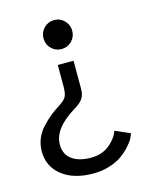

<svg xmlns="http://www.w3.org/2000/svg" viewBox="-105 -744 670 829"><g transform="rotate(-15 230.0 -330.0)"><path d="M216.5 -672.5Q243 -672.5 261.8 -653.5Q280.5 -634.5 280.5 -608Q280.5 -581 261.8 -562Q243 -543 216.5 -543Q189.5 -543 170.8 -561.8Q152 -580.5 152 -608Q152 -634.5 170.8 -653.5Q189.5 -672.5 216.5 -672.5ZM252.5 -481V-356Q252.5 -328 240.5 -311.2Q228.5 -294.5 202 -279Q101.5 -218 101.5 -146.5Q101.5 -102.5 132.8 -79.8Q164 -57 218 -57Q267.5 -57 301.2 -85Q335 -113 344 -143.5L410.5 -115Q409 -106 401 -91.5Q393 -77 376.2 -58.8Q359.5 -40.5 337.5 -25Q315.5 -9.5 281.8 1Q248 11.5 210 11.5Q123 11.5 70.8 -29.2Q18.5 -70 18.5 -137.5Q18.5 -167.5 29 -193.8Q39.5 -220 59.8 -242Q80 -264 99.2 -279.5Q118.5 -295 146.5 -313Q168 -326.5 175 -341Q182 -355.5 182 -384.5V-481Z"/></g></svg>

Font: League Spartan
Style: Regular
Weight: 350
Foundry: The League of Moveable Type
Version: Version 2.002